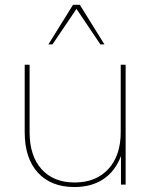

<svg xmlns="http://www.w3.org/2000/svg" viewBox="-20 -752 622 782"><path d="M405.3 -571.3H388.7L291.5 -715.8L193.8 -571.3H177.2L277.3 -732.4H305.2ZM491.7 0H472.7V-116.7Q449.7 -55.2 401.4 -22.7Q353 9.8 283.2 9.8Q187.5 9.8 134 -49.1Q80.6 -107.9 80.6 -213.4V-488.3H100.6V-213.4Q100.6 -117.2 149.2 -63Q197.8 -8.8 284.2 -8.8Q371.1 -8.8 421.4 -63.7Q471.7 -118.7 471.7 -213.4V-488.3H491.7Z"/></svg>

Font: Kumbh Sans Thin
Style: Regular
Weight: 250
Version: Version 1.004